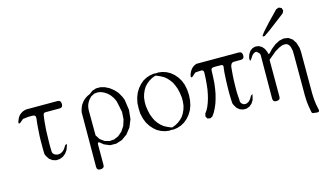

<svg xmlns="http://www.w3.org/2000/svg" viewBox="-101 -1091 2701 1583"><g transform="rotate(-15 1250.0 -300.0)"><path d="M127 -422.9 83 -418 73.2 -413.1 63.5 -404.3 46.9 -390.6Q32.2 -384.8 35.2 -402.3L41 -418L47.9 -433.6L55.7 -446.3L66.4 -459L79.1 -468.8L93.8 -477.5L110.4 -483.4L127 -486.3H214.8H245.1H274.4H391.6Q420.9 -486.3 420.9 -452.1Q420.9 -422.9 391.6 -422.9H274.4Q253.9 -423.8 252 -403.3L249 -382.8L245.1 -348.6L242.2 -313.5L239.3 -278.3L238.3 -242.2L237.3 -206.1L236.3 -168.9V-131.8L237.3 -108.4V-92.8L242.2 -80.1L252 -70.3L264.6 -63.5L281.2 -59.6L300.8 -61.5L321.3 -71.3L340.8 -88.9L358.4 -117.2L374 -127L372.1 -112.3L359.4 -77.1L339.8 -49.8L314.5 -30.3L286.1 -19.5L255.9 -17.6L226.6 -26.4L201.2 -44.9L182.6 -73.2L174.8 -91.8L173.8 -130.9V-169.9V-207L174.8 -245.1L179.7 -318.4L182.6 -354.5L187.5 -393.6Q190.4 -422.9 161.1 -422.9Z M799.8 -495.1 835.9 -476.6 868.2 -451.2 896.5 -419.9 918 -381.8 929.7 -352.5 942.4 -263.7 934.6 -186.5 908.2 -122.1 869.1 -72.3 821.3 -38.1 768.6 -21.5 715.8 -22.5 668 -43 644.5 -62.5Q622.1 -81.1 622.1 -51.8V121.1Q622.1 149.4 587.9 149.4Q558.6 149.4 558.6 120.1L560.5 -344.7L563.5 -359.4L570.3 -380.9L579.1 -401.4L591.8 -419.9L605.5 -436.5L622.1 -450.2L639.6 -461.9L665 -473.6L690.4 -493.2L725.6 -504.9H762.7ZM701.2 -466.8 671.9 -452.1 658.2 -438.5 646.5 -424.8 637.7 -410.2 630.9 -396.5 626 -381.8 623 -366.2 621.1 -344.7 622.1 -131.8 646.5 -93.8 682.6 -67.4 721.7 -56.6 760.7 -59.6 799.8 -76.2 835 -106.4 862.3 -147.5 878.9 -199.2 882.8 -261.7 869.1 -329.1 862.3 -359.4 848.6 -388.7 830.1 -415 807.6 -437.5 782.2 -454.1 754.9 -465.8 728.5 -469.7Z M1022.5 -256.8 1024.4 -300.8 1034.2 -343.8 1048.8 -381.8 1069.3 -415 1093.8 -443.4 1121.1 -466.8 1152.3 -483.4 1184.6 -494.1 1218.8 -499 1237.3 -497.1 1255.9 -499 1289.1 -494.1 1322.3 -483.4 1352.5 -466.8 1380.9 -443.4 1405.3 -415 1425.8 -381.8 1440.4 -343.8 1449.2 -300.8 1452.1 -253.9 1449.2 -210 1440.4 -167 1425.8 -128.9 1405.3 -95.7 1380.9 -67.4 1352.5 -43.9 1322.3 -27.3 1289.1 -16.6 1255.9 -11.7 1237.3 -13.7 1218.8 -11.7 1184.6 -16.6 1152.3 -27.3 1121.1 -43.9 1093.8 -67.4 1069.3 -95.7 1048.8 -128.9 1034.2 -167 1024.4 -210ZM1224.6 -479.5 1194.3 -467.8 1168.9 -453.1 1146.5 -435.5 1126 -414.1 1110.4 -388.7 1097.7 -360.4 1088.9 -330.1 1085 -294.9V-259.8L1090.8 -219.7L1098.6 -184.6L1110.4 -153.3L1124 -125L1140.6 -101.6L1160.2 -80.1L1182.6 -61.5L1210 -46.9L1239.3 -34.2L1250 -31.2L1280.3 -43L1305.7 -57.6L1328.1 -75.2L1348.6 -96.7L1364.3 -122.1L1377 -150.4L1385.7 -180.7L1389.6 -215.8V-251L1383.8 -291L1376 -326.2L1364.3 -357.4L1350.6 -385.7L1334 -409.2L1314.5 -430.7L1292 -449.2L1264.6 -463.9L1235.4 -476.6Z M1548.8 -27.3 1537.1 -47.9 1543 -72.3 1558.6 -93.8 1572.3 -120.1 1584 -149.4 1594.7 -182.6 1603.5 -218.8 1611.3 -259.8 1616.2 -302.7 1620.1 -349.6 1622.1 -400.4Q1622.1 -422.9 1600.6 -422.9L1551.8 -419.9L1543 -413.1L1533.2 -404.3L1517.6 -390.6Q1502 -384.8 1505.9 -402.3L1509.8 -418L1516.6 -432.6L1523.4 -445.3L1533.2 -458L1543 -467.8L1555.7 -476.6L1569.3 -483.4L1580.1 -486.3H1694.3H1732.4H1771.5H1939.5Q1968.8 -486.3 1968.8 -452.1Q1968.8 -422.9 1939.5 -422.9H1881.8Q1853.5 -422.9 1848.6 -384.8L1845.7 -351.6L1842.8 -317.4L1840.8 -283.2L1839.8 -248L1838.9 -211.9V-174.8L1840.8 -137.7L1842.8 -113.3V-96.7L1846.7 -83L1854.5 -73.2L1865.2 -65.4L1878.9 -61.5L1894.5 -63.5L1912.1 -72.3L1928.7 -88.9L1944.3 -116.2L1959 -126L1957 -113.3L1948.2 -78.1L1931.6 -51.8L1908.2 -32.2L1881.8 -22.5H1854.5L1827.1 -31.2L1802.7 -50.8L1786.1 -79.1L1779.3 -95.7L1777.3 -135.7L1776.4 -173.8V-211.9L1777.3 -249L1778.3 -285.2L1780.3 -322.3L1782.2 -357.4L1786.1 -392.6L1788.1 -404.3Q1790 -422.9 1771.5 -422.9L1732.4 -423.8L1708 -422.9Q1684.6 -422.9 1684.6 -399.4L1682.6 -346.7L1679.7 -296.9L1673.8 -250L1666 -206.1L1655.3 -165L1643.6 -127.9L1628.9 -93.8L1612.3 -61.5L1592.8 -33.2L1572.3 -22.5Z M2365.2 -496.1 2397.5 -473.6 2419.9 -438.5 2433.6 -393.6 2436.5 -360.4V-2.9L2437.5 21.5L2438.5 43.9L2443.4 85L2446.3 101.6L2454.1 139.6Q2458 159.2 2438.5 159.2L2404.3 155.3Q2393.6 154.3 2390.6 143.6L2381.8 94.7L2376 49.8L2375 24.4L2374 2V-339.8L2373 -384.8L2366.2 -417L2356.4 -436.5L2343.8 -448.2L2327.1 -453.1L2301.8 -451.2L2270.5 -438.5L2233.4 -416L2168.9 -362.3V-46.9Q2168.9 -18.6 2135.7 -18.6Q2106.4 -18.6 2106.4 -47.9L2108.4 -418L2105.5 -431.6L2084 -453.1L2072.3 -454.1L2058.6 -449.2L2043.9 -436.5L2023.4 -406.2Q2007.8 -381.8 2009.8 -420.9L2020.5 -452.1L2037.1 -476.6L2059.6 -492.2L2085.9 -498L2112.3 -494.1L2136.7 -480.5L2155.3 -458L2168.9 -427.7Q2169.9 -398.4 2189.5 -419.9L2210.9 -443.4L2250 -474.6L2288.1 -494.1L2327.1 -502ZM2372.1 -704.1 2228.5 -594.7 2181.6 -562.5Q2154.3 -556.6 2170.9 -578.1L2187.5 -599.6L2241.2 -659.2L2330.1 -751L2352.5 -758.8L2375 -749L2382.8 -726.6Z"/></g></svg>

Font: B2 Hana
Style: Regular
Weight: 500
Version: 2020-08-05; (max)